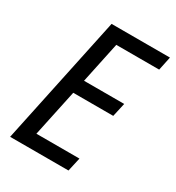

<svg xmlns="http://www.w3.org/2000/svg" viewBox="-172 -818 845 923"><g transform="rotate(30 250.0 -357.0)"><path d="M25 0H349L366 -76H127L182 -335H404L421 -411H198L246 -638H484L500 -714H176Z"/></g></svg>

Font: Noto Sans SemiCondensed
Style: Italic
Weight: 400
Width: 4
Italic angle: -12°
Designer: Monotype Design Team
Foundry: Monotype Imaging Inc.
Version: Version 2.013